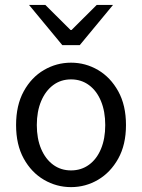

<svg xmlns="http://www.w3.org/2000/svg" viewBox="-20 -755 582 787"><path d="M271.2 12Q211.6 12 160.1 -18.1Q108.7 -48.1 77.3 -105Q45.9 -161.9 45.9 -242.4Q45.9 -323.5 77.3 -380.8Q108.7 -438 160.1 -468Q211.6 -498.1 271.2 -498.1Q330.7 -498.1 381.9 -468Q433 -438 464.7 -380.8Q496.4 -323.5 496.4 -242.4Q496.4 -161.9 464.7 -105Q433 -48.1 381.9 -18.1Q330.7 12 271.2 12ZM271.2 -56.5Q313 -56.5 344.8 -79.7Q376.6 -102.9 394 -144.8Q411.4 -186.7 411.4 -242.4Q411.4 -298.1 394 -340.3Q376.6 -382.6 344.8 -406.1Q313 -429.6 271.2 -429.6Q229.4 -429.6 197.9 -406.1Q166.4 -382.6 148.6 -340.3Q130.9 -298.1 130.9 -242.4Q130.9 -186.7 148.6 -144.8Q166.4 -102.9 197.9 -79.7Q229.4 -56.5 271.2 -56.5ZM235.4 -570 99.1 -734.7H165.9L269.2 -632H273.2L376.4 -734.7H443.2L306.9 -570Z"/></svg>

Font: Source Sans 3 VF
Style: Regular
Weight: 200
Designer: Paul D. Hunt
Foundry: Adobe
Version: Version 3.046;hotconv 1.0.118;makeotfexe 2.5.65603